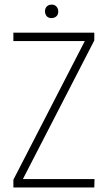

<svg xmlns="http://www.w3.org/2000/svg" viewBox="-20 -828 477 848"><path d="M178.7 -777.3Q178.7 -799.8 199.2 -806.6Q203.1 -807.6 208 -807.6Q229.5 -807.6 236.3 -786.1Q237.3 -782.2 237.3 -777.3Q237.3 -754.9 215.8 -749Q211.9 -748 208 -748Q185.5 -748 179.7 -769.5Q178.7 -773.4 178.7 -777.3ZM39.1 0V-34.2L354.5 -646.5H39.1V-683.6H396.5V-649.4L81.1 -37.1H397.5L396.5 0Z"/></svg>

Font: Post No Bills Colombo
Style: Light
Weight: 400
Designer: Kosala Senevirathne, Siva Puranthara, Lasantha Premarathna, Tharique Azeez
Foundry: Mooniak
Version: Version 1.220 ; ttfautohint (v1.5)